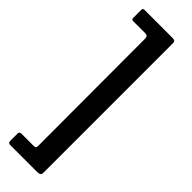

<svg xmlns="http://www.w3.org/2000/svg" viewBox="-304 -746 914 914"><g transform="rotate(45 153.0 -288.5)"><path d="M234 -727V147Q234 165 213 165H29Q15 165 15 151V101Q15 89 29 89H111Q120 89 123 86Q126 83 126 74L125 -647Q125 -666 108 -666H27Q15 -666 15 -676V-733Q15 -742 27 -742H216Q234 -742 234 -727Z"/></g></svg>

Font: Libre Franklin Thin SemiBold
Style: Regular
Weight: 600
Version: Version 3.000